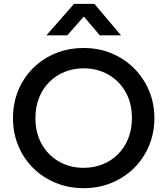

<svg xmlns="http://www.w3.org/2000/svg" viewBox="-20 -965 872 1000"><path d="M415.8 15Q336.9 15 269.7 -12.8Q202.4 -40.5 152.6 -90Q102.8 -139.5 75.2 -206Q47.6 -272.5 47.6 -350Q47.6 -428 75.2 -494.5Q102.8 -561 152.6 -610.5Q202.4 -660 269.7 -687.5Q336.9 -715 415.8 -715Q494.4 -715 561.4 -687Q628.4 -659 678.4 -609Q728.4 -559 756.2 -492.8Q784.1 -426.5 784.1 -350Q784.1 -272.5 756.2 -206Q728.4 -139.5 678.4 -90Q628.4 -40.5 561.4 -12.8Q494.4 15 415.8 15ZM415.8 -90.9Q468.9 -90.9 514.6 -109.2Q560.3 -127.6 594.5 -161.7Q628.7 -195.8 647.9 -243.6Q667.1 -291.4 667.1 -350Q667.1 -428.4 633.7 -486.6Q600.4 -544.9 543.4 -577Q486.5 -609.1 415.8 -609.1Q362.8 -609.1 317 -590.8Q271.3 -572.4 237.1 -538.3Q202.9 -504.2 183.8 -456.6Q164.6 -408.9 164.6 -350Q164.6 -271.6 197.9 -213.4Q231.2 -155.1 288.2 -123Q345.1 -90.9 415.8 -90.9ZM221.6 -780.9 365.6 -944.8H471.7L610.4 -780.9H499.8L416.6 -879L330.4 -780.9Z"/></svg>

Font: Geologica-Sharp
Style: Regular
Weight: 100
Designer: Sindre Bremnes, Frode Helland
Foundry: Monokrom Skriftforlag AS
Version: Version 1.010;gftools[0.9.28]